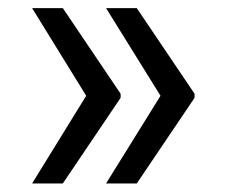

<svg xmlns="http://www.w3.org/2000/svg" viewBox="-20 -585 555 464"><path d="M189.5 -355.5H271.5V-348.6L131.8 -141.6H57.6ZM131.8 -565.4 271.5 -358.4V-351.6H189.5L57.6 -565.4ZM369.1 -355.5H450.2V-348.6L310.5 -141.6H236.3ZM310.5 -565.4 450.2 -358.4V-351.6H369.1L236.3 -565.4Z"/></svg>

Font: WEMIX Pretendard Variable
Style: Regular
Weight: 400
Designer: Base glyphs from Inter by Rasmus Andersson; Hangeul glyphs from Noto Sans CJK(Source Han Sans) by Jang Soo-young and Kan
Foundry: Kil Hyung-jin
Version: Version 1.000;Glyphs 3.2 (3208)